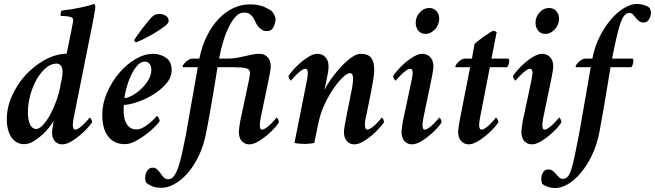

<svg xmlns="http://www.w3.org/2000/svg" viewBox="-20 -717 3285 963"><path d="M162 -70Q177 -70 196 -90.5Q215 -111 232 -142.5Q249 -174 262.5 -211Q276 -248 282 -281Q282 -285 284 -294.5Q286 -304 288.5 -315Q291 -326 292.5 -337Q294 -348 294 -355Q294 -375 286 -386.5Q278 -398 263 -398Q236 -398 210 -376Q184 -354 164 -319Q144 -284 132 -240.5Q120 -197 120 -153Q120 -114 131 -92Q142 -70 162 -70ZM101 6Q79 6 62.5 -4Q46 -14 35.5 -31Q25 -48 19.5 -70Q14 -92 14 -116Q14 -178 40 -236Q66 -294 107.5 -339.5Q149 -385 200 -414Q251 -443 300 -447Q303 -448 307 -447.5Q311 -447 314 -447Q317 -461 321 -481Q325 -501 329 -520Q333 -541 338 -564Q340 -578 343.5 -594Q347 -610 347 -618Q347 -625 339.5 -629Q332 -633 322 -634.5Q312 -636 301.5 -636.5Q291 -637 285 -637Q283 -640 284.5 -650.5Q286 -661 289 -664Q310 -666 335 -670Q360 -674 383.5 -679Q407 -684 425.5 -689Q444 -694 452 -697Q456 -695 457 -689Q458 -683 458 -678Q458 -675 456.5 -666.5Q455 -658 453 -646.5Q451 -635 449 -623.5Q447 -612 445 -603L349 -123Q348 -120 346.5 -107Q345 -94 345 -90Q345 -83 347.5 -75Q350 -67 358 -67Q366 -67 378 -75.5Q390 -84 401 -95Q412 -106 420 -115.5Q428 -125 429 -127Q434 -127 438 -118Q442 -109 442 -104Q436 -94 419.5 -75.5Q403 -57 381 -38.5Q359 -20 335.5 -6.5Q312 7 293 7Q269 7 255 -9Q241 -25 241 -54Q241 -57 242 -65Q243 -73 244.5 -82Q246 -91 247 -99Q248 -107 249 -111Q242 -98 226.5 -78Q211 -58 190.5 -39.5Q170 -21 147 -7.5Q124 6 101 6Z M604 -225Q619 -225 641.5 -237Q664 -249 686 -269Q708 -289 723.5 -314.5Q739 -340 739 -368Q739 -385 730.5 -396.5Q722 -408 706 -408Q685 -408 667 -386.5Q649 -365 635.5 -335.5Q622 -306 614 -275Q606 -244 604 -225ZM747 -447Q785 -447 813 -427Q841 -407 841 -366Q841 -328 812.5 -296Q784 -264 745 -240.5Q706 -217 665.5 -204Q625 -191 602 -191Q601 -189 600.5 -178.5Q600 -168 600 -164Q600 -146 603 -129Q606 -112 613.5 -98.5Q621 -85 633 -76.5Q645 -68 664 -68Q681 -68 699 -78Q717 -88 731.5 -100.5Q746 -113 756 -123.5Q766 -134 767 -135Q772 -135 776.5 -124.5Q781 -114 781 -109Q776 -101 757.5 -82Q739 -63 713.5 -43.5Q688 -24 659.5 -9Q631 6 607 6Q553 6 523 -32Q493 -70 493 -141Q493 -197 516.5 -251.5Q540 -306 576.5 -349.5Q613 -393 658.5 -420Q704 -447 747 -447ZM662 -505Q655 -507 653 -516Q654 -519 666 -536Q678 -553 693.5 -573.5Q709 -594 725 -613Q741 -632 750 -639Q755 -643 764 -645Q773 -647 783 -647Q795 -647 810.5 -638.5Q826 -630 826 -611Q826 -600 802.5 -582.5Q779 -565 750 -548Q721 -531 694.5 -518.5Q668 -506 662 -505Z M1233 -695Q1278 -695 1306 -682Q1334 -669 1343 -661Q1357 -645 1362 -625Q1362 -602 1352 -581.5Q1342 -561 1318 -561Q1301 -561 1289 -571Q1277 -581 1269 -592Q1262 -604 1257 -615Q1252 -626 1245.5 -634.5Q1239 -643 1229.5 -648.5Q1220 -654 1203 -654Q1181 -654 1161.5 -633Q1142 -612 1126 -578.5Q1110 -545 1098 -504Q1086 -463 1079 -423H1117Q1147 -423 1169 -427Q1191 -431 1209.5 -435.5Q1228 -440 1245.5 -443.5Q1263 -447 1282 -447Q1307 -447 1322.5 -430Q1338 -413 1338 -383Q1338 -374 1334.5 -355Q1331 -336 1329 -325L1287 -123Q1286 -118 1284.5 -106Q1283 -94 1283 -90Q1283 -83 1285 -75Q1287 -67 1295 -67Q1303 -67 1315 -75.5Q1327 -84 1338 -95Q1349 -106 1357.5 -115.5Q1366 -125 1367 -127Q1371 -127 1375 -118Q1379 -109 1379 -104Q1374 -94 1357.5 -75.5Q1341 -57 1319 -38.5Q1297 -20 1273.5 -6.5Q1250 7 1230 7Q1208 7 1193 -9Q1178 -25 1178 -57Q1178 -61 1179 -68.5Q1180 -76 1181 -84.5Q1182 -93 1183.5 -101.5Q1185 -110 1186 -115L1229 -317Q1230 -321 1232 -333Q1234 -345 1234 -351Q1234 -370 1213.5 -375Q1193 -380 1145 -380H1071Q1061 -317 1051 -257Q1047 -232 1042 -204.5Q1037 -177 1032.5 -150.5Q1028 -124 1023.5 -100Q1019 -76 1015 -57Q1003 10 978 62.5Q953 115 921.5 151Q890 187 855.5 206Q821 225 790 225Q759 225 739 215.5Q719 206 712 197Q708 188 708 175Q708 162 712 151Q716 140 724.5 132Q733 124 746 124Q760 124 769 133Q778 142 785.5 153Q793 164 801.5 173Q810 182 824 182Q841 182 853.5 164.5Q866 147 876 116.5Q886 86 894.5 46Q903 6 912 -39L972 -380H898Q896 -381 896 -383Q896 -387 900.5 -393.5Q905 -400 912 -406.5Q919 -413 927.5 -418Q936 -423 945 -423H980Q980 -425 980.5 -425.5Q981 -426 981 -428Q993 -487 1017.5 -536Q1042 -585 1075 -620.5Q1108 -656 1148.5 -675.5Q1189 -695 1233 -695Z M1628 -383Q1628 -371 1625 -353.5Q1622 -336 1618.5 -318.5Q1615 -301 1611.5 -286Q1608 -271 1607 -265Q1616 -285 1637 -315.5Q1658 -346 1684.5 -375.5Q1711 -405 1739 -426Q1767 -447 1788 -447Q1827 -447 1842 -426.5Q1857 -406 1857 -368Q1857 -356 1855 -339Q1853 -322 1850 -305Q1847 -288 1844 -272Q1841 -256 1839 -245L1814 -123Q1812 -118 1811 -106Q1810 -94 1810 -90Q1810 -83 1812.5 -75Q1815 -67 1823 -67Q1831 -67 1843 -75.5Q1855 -84 1866 -95Q1877 -106 1885 -115.5Q1893 -125 1894 -127Q1899 -127 1902.5 -118Q1906 -109 1906 -104Q1900 -94 1883.5 -75.5Q1867 -57 1845.5 -38.5Q1824 -20 1800.5 -6.5Q1777 7 1757 7Q1735 7 1720 -9Q1705 -25 1705 -57Q1705 -61 1706 -68.5Q1707 -76 1708.5 -84.5Q1710 -93 1711.5 -101.5Q1713 -110 1714 -115L1741 -252Q1742 -256 1744 -266Q1746 -276 1747.5 -286.5Q1749 -297 1750 -307Q1751 -317 1751 -321Q1751 -333 1748 -341.5Q1745 -350 1734 -350Q1722 -350 1700 -329.5Q1678 -309 1654 -274.5Q1630 -240 1609 -196Q1588 -152 1578 -104Q1573 -81 1567 -52Q1561 -23 1556 0Q1548 2 1532.5 3.5Q1517 5 1508 5Q1499 5 1482.5 3.5Q1466 2 1457 0L1520 -317Q1521 -321 1522.5 -333.5Q1524 -346 1524 -350Q1524 -357 1521.5 -364.5Q1519 -372 1511 -372Q1503 -372 1491 -363.5Q1479 -355 1468 -344Q1457 -333 1449 -324Q1441 -315 1440 -313Q1435 -313 1431 -322Q1427 -331 1427 -336Q1433 -346 1449 -364.5Q1465 -383 1486 -401.5Q1507 -420 1530 -433.5Q1553 -447 1572 -447Q1597 -447 1612.5 -430Q1628 -413 1628 -383Z M2133 -677Q2155 -677 2169 -661.5Q2183 -646 2183 -623Q2183 -608 2177.5 -594.5Q2172 -581 2162.5 -570.5Q2153 -560 2140.5 -553.5Q2128 -547 2114 -547Q2091 -547 2078 -563.5Q2065 -580 2065 -603Q2065 -632 2085 -654.5Q2105 -677 2133 -677ZM2045 -317Q2046 -321 2048 -333.5Q2050 -346 2050 -350Q2050 -357 2047.5 -364.5Q2045 -372 2037 -372Q2029 -372 2017 -363.5Q2005 -355 1994 -344Q1983 -333 1974.5 -324Q1966 -315 1965 -313Q1960 -313 1956 -322Q1952 -331 1952 -336Q1958 -346 1974 -364.5Q1990 -383 2011 -401.5Q2032 -420 2055.5 -433.5Q2079 -447 2098 -447Q2123 -447 2138.5 -430Q2154 -413 2154 -383Q2154 -374 2150.5 -355Q2147 -336 2145 -325L2103 -123Q2102 -118 2100.5 -106Q2099 -94 2099 -90Q2099 -83 2101 -75Q2103 -67 2111 -67Q2119 -67 2131 -75.5Q2143 -84 2154 -95Q2165 -106 2173.5 -115.5Q2182 -125 2183 -127Q2187 -127 2191 -118Q2195 -109 2195 -104Q2190 -94 2173.5 -75.5Q2157 -57 2135 -38.5Q2113 -20 2089.5 -6.5Q2066 7 2046 7Q2024 7 2009 -9Q1994 -25 1994 -57Q1994 -61 1995 -68.5Q1996 -76 1997 -84.5Q1998 -93 1999.5 -101.5Q2001 -110 2002 -115Z M2360 -496Q2364 -501 2378 -512Q2392 -523 2407.5 -534Q2423 -545 2436.5 -553.5Q2450 -562 2453 -562Q2463 -562 2471 -556L2445 -423H2529Q2532 -423 2533 -419Q2534 -415 2534 -411Q2534 -403 2531 -394.5Q2528 -386 2524 -380H2437L2387 -123Q2386 -117 2384.5 -105.5Q2383 -94 2383 -90Q2383 -83 2385.5 -75Q2388 -67 2396 -67Q2404 -67 2416 -75.5Q2428 -84 2439 -95Q2450 -106 2458 -115.5Q2466 -125 2467 -127Q2471 -127 2475.5 -118Q2480 -109 2480 -104Q2474 -94 2457.5 -75.5Q2441 -57 2419 -38.5Q2397 -20 2373.5 -6.5Q2350 7 2330 7Q2309 7 2293.5 -9Q2278 -25 2278 -57Q2278 -65 2281 -83.5Q2284 -102 2286 -115L2338 -380H2267Q2264 -380 2264 -383Q2264 -387 2268.5 -393.5Q2273 -400 2279.5 -406.5Q2286 -413 2294.5 -418Q2303 -423 2312 -423H2347Z M2734 -677Q2756 -677 2770 -661.5Q2784 -646 2784 -623Q2784 -608 2778.5 -594.5Q2773 -581 2763.5 -570.5Q2754 -560 2741.5 -553.5Q2729 -547 2715 -547Q2692 -547 2679 -563.5Q2666 -580 2666 -603Q2666 -632 2686 -654.5Q2706 -677 2734 -677ZM2646 -317Q2647 -321 2649 -333.5Q2651 -346 2651 -350Q2651 -357 2648.5 -364.5Q2646 -372 2638 -372Q2630 -372 2618 -363.5Q2606 -355 2595 -344Q2584 -333 2575.5 -324Q2567 -315 2566 -313Q2561 -313 2557 -322Q2553 -331 2553 -336Q2559 -346 2575 -364.5Q2591 -383 2612 -401.5Q2633 -420 2656.5 -433.5Q2680 -447 2699 -447Q2724 -447 2739.5 -430Q2755 -413 2755 -383Q2755 -374 2751.5 -355Q2748 -336 2746 -325L2704 -123Q2703 -118 2701.5 -106Q2700 -94 2700 -90Q2700 -83 2702 -75Q2704 -67 2712 -67Q2720 -67 2732 -75.5Q2744 -84 2755 -95Q2766 -106 2774.5 -115.5Q2783 -125 2784 -127Q2788 -127 2792 -118Q2796 -109 2796 -104Q2791 -94 2774.5 -75.5Q2758 -57 2736 -38.5Q2714 -20 2690.5 -6.5Q2667 7 2647 7Q2625 7 2610 -9Q2595 -25 2595 -57Q2595 -61 2596 -68.5Q2597 -76 2598 -84.5Q2599 -93 2600.5 -101.5Q2602 -110 2603 -115Z M3172 -697Q3196 -697 3214 -690.5Q3232 -684 3239 -676Q3241 -672 3243 -665.5Q3245 -659 3245 -652Q3244 -634 3234.5 -619Q3225 -604 3209 -604Q3194 -604 3185 -611.5Q3176 -619 3169 -628Q3162 -637 3154.5 -644.5Q3147 -652 3135 -652Q3109 -652 3091 -598Q3073 -544 3050 -423H3152Q3155 -423 3156 -419Q3157 -415 3157 -411Q3157 -403 3154 -394.5Q3151 -386 3147 -380H3042Q3033 -322 3023 -264Q3015 -214 3005 -157.5Q2995 -101 2986 -53Q2974 9 2949.5 60.5Q2925 112 2894 149Q2863 186 2829.5 206Q2796 226 2766 226Q2742 226 2724.5 219Q2707 212 2699 205Q2694 189 2695 173Q2697 157 2705.5 145Q2714 133 2729 133Q2744 133 2753 140.5Q2762 148 2769 156.5Q2776 165 2784 172.5Q2792 180 2804 180Q2819 180 2829 167Q2839 154 2847.5 126Q2856 98 2864.5 55Q2873 12 2885 -48L2943 -380H2869Q2867 -380 2867 -383Q2867 -387 2871.5 -393.5Q2876 -400 2883 -406.5Q2890 -413 2898.5 -418Q2907 -423 2916 -423H2951Q2963 -485 2989 -535.5Q3015 -586 3046.5 -622Q3078 -658 3111.5 -677.5Q3145 -697 3172 -697Z"/></svg>

Font: Vermiglione SemiBold
Style: Italic
Weight: 600
Italic angle: -11°
Version: Version 1.000